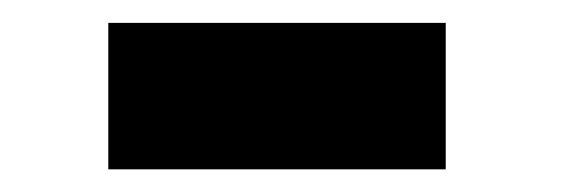

<svg xmlns="http://www.w3.org/2000/svg" viewBox="-20 -390 490 167"><path d="M367.7 -242.7H74.2V-370.1H367.7Z"/></svg>

Font: Sadagaat-English
Style: Regular
Weight: 900
Designer: Ahmed alsheikh
Foundry: Ahmed alsheikh Design
Version: Version 2.137;January 17, 2018;FontCreator 11.0.0.2408 64-bi